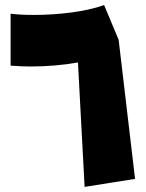

<svg xmlns="http://www.w3.org/2000/svg" viewBox="-20 -711 577 760"><path d="M114.7 -651.9Q188 -651.9 262.5 -661.6Q336.9 -671.4 392.1 -690.9L449.7 -553.2L514.6 -2.9L314.9 28.8L288.6 -463.9Q246.6 -456.1 197.8 -451.9Q148.9 -447.8 102.1 -447.8Q64 -447.8 22 -451.2V-656.7Q59.6 -651.9 114.7 -651.9Z"/></svg>

Font: SG Kara Bold
Style: Regular
Weight: 400
Designer: Damoon Khanjanzadeh
Version: Version 1.000